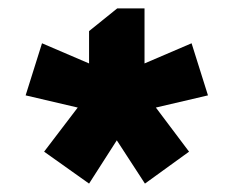

<svg xmlns="http://www.w3.org/2000/svg" viewBox="-20 -702 557 457"><path d="M324 -682V-551L436 -599L475 -475L351 -446L430 -341L325 -265L258 -368L192 -265L85 -341L165 -446L41 -475L80 -599L192 -551V-628L259 -682Z"/></svg>

Font: Almarai ExtraBold
Style: Regular
Weight: 800
Designer: Boutros International 2019
Foundry: Created by Boutros International 2019
Version: Version 1.10